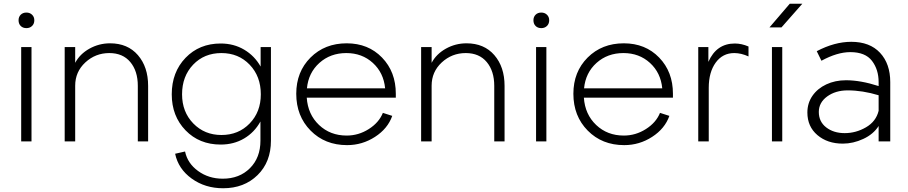

<svg xmlns="http://www.w3.org/2000/svg" viewBox="-20 -754 4845 1024"><path d="M148 -503V0H93V-503ZM79 -646Q79 -664 90.5 -675.5Q102 -687 121 -687Q139 -687 151 -675.5Q163 -664 163 -646Q163 -627 151 -615.5Q139 -604 121 -604Q102 -604 90.5 -615.5Q79 -627 79 -646Z M567 -523Q661 -523 715.5 -460Q770 -397 770 -296V0H715V-296Q715 -375 675 -423Q635 -471 563 -471Q489 -471 435 -421Q381 -371 381 -297V0H325V-503H381V-419Q406 -466 457 -494.5Q508 -523 567 -523Z M914 66 967 54Q980 117 1036.5 158Q1093 199 1168 199Q1257 199 1313 143Q1369 87 1369 -4V-106Q1337 -48 1282 -15.5Q1227 17 1157 17Q1043 17 969.5 -59Q896 -135 896 -251Q896 -369 969.5 -445.5Q1043 -522 1157 -522Q1227 -522 1282.5 -489Q1338 -456 1370 -399V-503H1425V-4Q1425 110 1353.5 180Q1282 250 1170 250Q1074 250 1002.5 198.5Q931 147 914 66ZM1161 -34Q1252 -34 1311.5 -95.5Q1371 -157 1371 -251Q1371 -347 1311.5 -409Q1252 -471 1161 -471Q1069 -471 1010 -409Q951 -347 951 -251Q951 -157 1011 -95.5Q1071 -34 1161 -34Z M1829 -31Q1892 -31 1946.5 -65.5Q2001 -100 2022 -152L2072 -136Q2048 -68 1980 -24Q1912 20 1831 20Q1713 20 1636.5 -57.5Q1560 -135 1560 -254Q1560 -371 1636 -447Q1712 -523 1829 -523Q1944 -523 2017.5 -447Q2091 -371 2091 -254V-233H1616Q1622 -144 1681.5 -87.5Q1741 -31 1829 -31ZM1617 -283H2034Q2026 -366 1968.5 -418.5Q1911 -471 1827 -471Q1742 -471 1683.5 -418.5Q1625 -366 1617 -283Z M2468 -523Q2562 -523 2616.5 -460Q2671 -397 2671 -296V0H2616V-296Q2616 -375 2576 -423Q2536 -471 2464 -471Q2390 -471 2336 -421Q2282 -371 2282 -297V0H2226V-503H2282V-419Q2307 -466 2358 -494.5Q2409 -523 2468 -523Z M2894 -503V0H2839V-503ZM2825 -646Q2825 -664 2836.5 -675.5Q2848 -687 2867 -687Q2885 -687 2897 -675.5Q2909 -664 2909 -646Q2909 -627 2897 -615.5Q2885 -604 2867 -604Q2848 -604 2836.5 -615.5Q2825 -627 2825 -646Z M3307 -31Q3370 -31 3424.5 -65.5Q3479 -100 3500 -152L3550 -136Q3526 -68 3458 -24Q3390 20 3309 20Q3191 20 3114.5 -57.5Q3038 -135 3038 -254Q3038 -371 3114 -447Q3190 -523 3307 -523Q3422 -523 3495.5 -447Q3569 -371 3569 -254V-233H3094Q3100 -144 3159.5 -87.5Q3219 -31 3307 -31ZM3095 -283H3512Q3504 -366 3446.5 -418.5Q3389 -471 3305 -471Q3220 -471 3161.5 -418.5Q3103 -366 3095 -283Z M3899 -522Q3935 -522 3972 -506V-453Q3933 -471 3896 -471Q3834 -471 3797 -420Q3760 -369 3760 -286V0H3704V-503H3758V-424Q3801 -522 3899 -522Z M4152 -503V0H4097V-503ZM4192 -734H4259L4148 -608H4084Z M4728 -316V0H4666V-82Q4638 -38 4584 -13Q4530 12 4475 12Q4393 12 4339.5 -33.5Q4286 -79 4286 -154Q4286 -204 4313 -243Q4340 -282 4387 -304Q4434 -326 4492 -326Q4570 -326 4666 -295V-316Q4666 -383 4630.5 -429.5Q4595 -476 4515 -476Q4445 -476 4361 -430L4336 -481Q4431 -531 4520 -531Q4619 -531 4673.5 -472.5Q4728 -414 4728 -316ZM4666 -163V-246Q4580 -272 4501 -272Q4436 -272 4391.5 -239.5Q4347 -207 4347 -157Q4347 -105 4386.5 -74.5Q4426 -44 4485 -44Q4545 -44 4598.5 -75Q4652 -106 4666 -163Z"/></svg>

Font: Metropolitano Light
Style: Regular
Weight: 300
Designer: Fonts by Alex Slobzheninov & Chris M. Simpson / Changes by Cristiano Sobral
Foundry: Fonts by Alex Slobzheninov & Chris M. Simpson / Changes by Cristiano Sobral
Version: Version 1.00;August 30, 2020;FontCreator 13.0.0.2681 64-bit